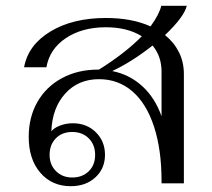

<svg xmlns="http://www.w3.org/2000/svg" viewBox="-20 -632 732 662"><path d="M614 -377V0H537V-8Q537 -116 511 -195.5Q485 -275 436.5 -317Q388 -359 321 -359Q250 -359 205 -309.5Q160 -260 157 -179Q166 -191 187 -199Q208 -207 231 -207Q279 -207 310.5 -176Q342 -145 342 -98Q342 -51 309 -20.5Q276 10 224 10Q159 10 119 -36.5Q79 -83 79 -160Q79 -228 109 -280.5Q139 -333 193.5 -362.5Q248 -392 318 -392H321Q411 -448 469 -507Q419 -538 345 -538Q263 -538 207 -500.5Q151 -463 140 -400H63Q77 -477 154 -523.5Q231 -570 345 -570Q435 -570 499 -541Q529 -582 536 -612H624Q615 -574 549 -511Q580 -486 597 -452Q614 -418 614 -377ZM537 -385Q537 -438 506 -475Q435 -419 367 -387Q427 -375 471 -334.5Q515 -294 537 -231ZM151 -98Q151 -64 173 -42Q195 -20 229 -20Q264 -20 286 -41.5Q308 -63 308 -98Q308 -133 286 -155Q264 -177 229 -177Q194 -177 172.5 -155Q151 -133 151 -98Z"/></svg>

Font: Fahkwang Light
Style: Regular
Weight: 300
Version: Version 1.000; ttfautohint (v1.6)